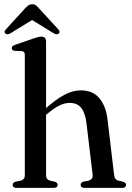

<svg xmlns="http://www.w3.org/2000/svg" viewBox="-20 -916 642 936"><path d="M204.5 -714V-63.5Q204.5 -51 209.2 -44.8Q214 -38.5 223.5 -35.5L246.5 -30.5Q261 -26 261 -15.5Q261 0 240.5 0H61.5Q51.5 0 46.5 -4Q41.5 -8 41.5 -15Q41.5 -20.5 45.5 -24.5Q49.5 -28.5 57.5 -30.5L82 -35.5Q91.5 -38.5 96.2 -44.5Q101 -50.5 101 -63V-646.5Q101 -657 97.5 -661.5Q94 -666 86 -667L51.5 -668Q44 -669.5 40.8 -672.8Q37.5 -676 37.5 -681Q37.5 -687 41.2 -690.8Q45 -694.5 55 -698L142.5 -728Q156.5 -733 165.5 -735.2Q174.5 -737.5 181.5 -737.5Q193 -737.5 198.8 -731.2Q204.5 -725 204.5 -714ZM191 -344.5 173.5 -362 194.5 -380.5Q252.5 -432 294 -453.8Q335.5 -475.5 374 -475.5Q432.5 -475.5 464.8 -436.8Q497 -398 504.5 -331L536 -65.5Q537.5 -52 542.2 -45Q547 -38 557.5 -35.5L579 -30.5Q587 -28 590.8 -24.2Q594.5 -20.5 594.5 -15Q594.5 -8 589.8 -4Q585 0 574.5 0H394Q373 0 373 -15.5Q373 -26 387 -30.5L412 -35.5Q422.5 -38.5 427.8 -45.5Q433 -52.5 431.5 -65.5L401.5 -316Q395.5 -365.5 376 -390Q356.5 -414.5 319 -414.5Q295.5 -414.5 269.2 -401.5Q243 -388.5 212 -362.5ZM156 -830.5H116.5L241.5 -754Q257.5 -745 266 -752Q270 -754.5 270.2 -760.2Q270.5 -766 264.5 -772.5L170 -875.5Q161.5 -885 154.5 -890.2Q147.5 -895.5 136.5 -895.5Q126.5 -895.5 119 -890.2Q111.5 -885 102.5 -875.5L8.5 -772.5Q2 -766 2.5 -760.2Q3 -754.5 6.5 -752Q15.5 -745 31.5 -754Z"/></svg>

Font: Fraunces 36pt
Style: Regular
Weight: 400
Version: Version 1.000;[b76b70a41]